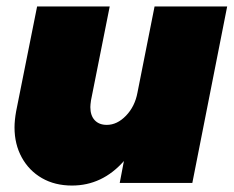

<svg xmlns="http://www.w3.org/2000/svg" viewBox="-20 -567 726 595"><path d="M25 -172Q25 -194 30 -222L95 -547H320L262 -256Q260 -242 260 -235Q260 -209 273.5 -194.5Q287 -180 311 -180Q343 -180 370.5 -208.5Q398 -237 406 -280L459 -547H684L576 0H351L364 -68Q297 8 203 8Q150 8 110 -15Q70 -38 47.5 -79Q25 -120 25 -172Z"/></svg>

Font: Gontserrat Black
Style: Italic
Weight: 900
Italic angle: -11.3°
Designer: Julieta Ulanovsky
Foundry: Julieta Ulanovsky
Version: Version 6.001